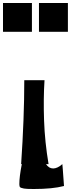

<svg xmlns="http://www.w3.org/2000/svg" viewBox="-90 -1093 473 1281"><path d="M123 -1073V-881H-70V-1073ZM170 -1073H363V-881H170ZM326 2 329 37Q337 141 337 148Q261 168 135 168Q84 168 70 165Q49 161 44 156Q39 151 39 136Q39 86 55 5L56 2H51Q72 -306 72 -558H207Q199 -433 204 -289.5Q209 -146 234 2H217Q236 31 265 31Q293 31 326 2Z"/></svg>

Font: OpenDyslexic
Style: Bold
Weight: 800
Designer: Abbie Gonzalez
Version: Version 0.920;hotconv 1.0.109;makeotfexe 2.5.65596